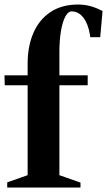

<svg xmlns="http://www.w3.org/2000/svg" viewBox="-20 -836 477 856"><path d="M12.2 -23 111.2 -57.8 103.2 -46.4V-464.4L111.6 -456H1.2L0 -500.2H111.6L103.2 -491.8V-552.2Q103.2 -629.4 128.7 -688.7Q154.2 -748 204.6 -781.9Q255 -815.8 328 -815.8Q355.2 -815.8 380.9 -809.2Q406.6 -802.6 434.6 -788.2L437.2 -787.2L426.8 -670.2H382.4L380.8 -682.6Q372.2 -731.8 350.8 -758.5Q329.4 -785.2 299 -785.2Q284 -785.2 271.4 -762.3Q258.8 -739.4 251.8 -697.8Q244.8 -656.2 244.8 -602.2V-491.8L236.4 -500.2H371V-456H236.4L244.8 -464.4V-46.4L236.8 -57.8L338.8 -22V0H12.2Z"/></svg>

Font: Wittgenstein
Style: Regular
Weight: 400
Designer: Jörg Drees
Foundry: Jörg Drees
Version: Version 1.003;Glyphs 3.1.2 (3151)